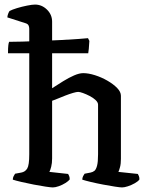

<svg xmlns="http://www.w3.org/2000/svg" viewBox="-20 -820 647 840"><path d="M15 -587Q15 -611 16.5 -622.5Q18 -634 20 -637Q40 -637 78 -638Q116 -639 161 -641Q206 -643 248.5 -645Q291 -647 323 -649.5Q355 -652 365 -653L371 -641Q370 -619 368.5 -606.5Q367 -594 366 -587ZM211 0Q203 0 179.5 -3.5Q156 -7 127.5 -12.5Q99 -18 73.5 -24Q48 -30 36 -34Q36 -42 39.5 -49Q43 -56 46 -60L73 -65Q90 -68 99 -82.5Q108 -97 108 -145V-694Q108 -702 105 -708.5Q102 -715 93 -718L12 -744Q13 -754 16.5 -762Q20 -770 22 -772Q33 -778 54.5 -784.5Q76 -791 98.5 -795.5Q121 -800 133 -800Q163 -800 185.5 -778Q208 -756 208 -725V-434Q231 -449 256 -464.5Q281 -480 304 -490Q327 -500 344 -500Q367 -500 395.5 -491Q424 -482 450 -467Q476 -452 492.5 -435Q509 -418 509 -401V-125Q509 -103 505 -88.5Q501 -74 498 -68L583 -59Q585 -56 587.5 -50Q590 -44 590 -35Q585 -27 570 -18.5Q555 -10 539.5 -5Q524 0 514 0Q506 0 483 -3.5Q460 -7 431 -12.5Q402 -18 377 -24Q352 -30 340 -34Q340 -42 343.5 -49Q347 -56 350 -60L376 -65Q386 -67 393 -72.5Q400 -78 404.5 -94.5Q409 -111 409 -145V-362Q409 -372 398.5 -382Q388 -392 372.5 -400Q357 -408 343 -413Q329 -418 322 -418Q315 -418 299.5 -413.5Q284 -409 266 -402Q248 -395 232.5 -388.5Q217 -382 208 -379V-127Q208 -106 204 -90.5Q200 -75 196 -68L278 -59Q280 -56 282.5 -50Q285 -44 285 -35Q280 -28 266.5 -19.5Q253 -11 237.5 -5.5Q222 0 211 0Z"/></svg>

Font: Texturina Medium 12pt Medium
Style: Regular
Weight: 500
Version: Version 1.002